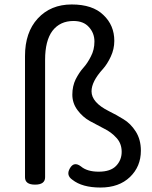

<svg xmlns="http://www.w3.org/2000/svg" viewBox="-20 -827 682 860"><path d="M430 13Q348 13 304 -22Q275 -42 293 -73Q311 -105 342 -82Q370 -58 422 -58Q475 -58 500 -84Q525 -110 525 -147Q525 -184 502 -209Q479 -235 446 -251Q414 -268 382 -285Q350 -303 327 -334Q304 -365 304 -403Q304 -441 319 -472Q335 -503 353 -523Q372 -544 387 -574Q403 -604 403 -641Q403 -679 378 -706Q354 -733 309 -733Q249 -733 215 -689Q182 -645 182 -559V-33Q182 0 137 0Q92 0 92 -33V-576Q92 -682 149 -744Q207 -807 301 -807Q395 -807 443 -760Q492 -714 492 -644Q492 -607 476 -573Q460 -539 441 -518Q390 -462 390 -418Q390 -368 468 -329Q501 -313 533 -293Q565 -274 588 -238Q611 -202 611 -152Q611 -81 562 -34Q513 13 430 13Z"/></svg>

Font: Swei Gothic CJK TC Regular
Style: Regular
Weight: 400
Version: Version 2.129